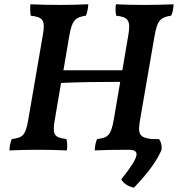

<svg xmlns="http://www.w3.org/2000/svg" viewBox="-20 -699 855 896"><path d="M701 -530C714 -603 727 -618 779 -626C787 -643 789 -661 790 -679C745 -677 699 -676 654 -676C605 -676 561 -677 521 -679C518 -660 519 -642 522 -626C577 -619 591 -606 579 -536L551 -371H276L303 -530C316 -603 329 -618 381 -626C388 -643 391 -661 392 -679C346 -677 301 -676 256 -676C207 -676 163 -677 122 -679C120 -660 121 -642 123 -626C178 -619 193 -608 180 -536L112 -141C100 -69 87 -56 35 -50C28 -34 25 -17 24 3C61 1 111 0 160 0C206 0 248 1 292 3C295 -16 294 -34 290 -50C234 -57 223 -69 236 -142L265 -312C345 -316 462 -317 541 -317L511 -141C498 -67 484 -56 433 -50C426 -34 423 -17 422 3C459 1 509 0 558 0H579C634 0 635 26 546 138C556 157 578 171 605 177C679 99 712 50 734 0C736 -18 732 -37 722 -50H689C629 -57 622 -73 634 -142Z"/></svg>

Font: Vollkorn Semibold
Style: Italic
Weight: 600
Italic angle: -11°
Designer: Friedrich Althausen
Foundry: Friedrich Althausen
Version: Version 4.015;PS 004.015;hotconv 1.0.88;makeotf.lib2.5.64775